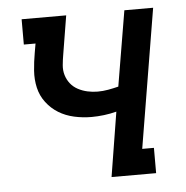

<svg xmlns="http://www.w3.org/2000/svg" viewBox="-43 -562 587 605"><g transform="rotate(-5 250.0 -260.0)"><path d="M286 0 319 -204Q300 -199 279.5 -196.5Q259 -194 240 -194Q212 -194 185 -200Q158 -206 136 -219.5Q114 -233 98 -254Q82 -275 76 -301Q70 -327 72 -355Q74 -383 79 -411L84 -440H47V-520H188L168 -398Q165 -381 163.5 -364.5Q162 -348 166.5 -333Q171 -318 180.5 -306Q190 -294 204 -286.5Q218 -279 234 -275.5Q250 -272 266 -272Q283 -272 299.5 -275Q316 -278 332 -282L372 -520H463L390 -80H427V0Z"/></g></svg>

Font: Iosevka Curly Slab Medium
Style: Italic
Weight: 500
Italic angle: -9°
Monospace: yes
Designer: Belleve Invis
Foundry: Belleve Invis
Version: Version 22.1.2; ttfautohint (v1.8.4)